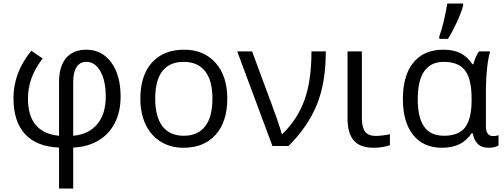

<svg xmlns="http://www.w3.org/2000/svg" viewBox="-20 -826 2853 1086"><path d="M314 240.2V8.8Q187 3.4 121.6 -67.6Q56.2 -138.7 56.2 -271Q56.2 -415.5 157.2 -539.1L221.2 -495.1Q177.7 -438 158 -383.3Q138.2 -328.6 138.2 -268.1Q138.2 -75.2 314 -58.1V-360.8Q314 -452.1 354.5 -498.5Q395 -544.9 467.8 -544.9Q555.7 -544.9 608.9 -473.4Q662.1 -401.9 662.1 -279.8Q662.1 -192.9 628.9 -129.2Q595.7 -65.4 535.2 -30.3Q474.6 4.9 394 8.8V240.2ZM578.1 -278.8Q578.1 -369.1 547.9 -422.6Q517.6 -476.1 467.8 -476.1Q432.1 -476.1 413.1 -446.8Q394 -417.5 394 -361.8V-58.1Q481.4 -65.9 529.8 -123.5Q578.1 -181.2 578.1 -278.8Z M1265.6 -268.1Q1265.6 -137.2 1199.7 -63.7Q1133.8 9.8 1017.6 9.8Q945.8 9.8 890.1 -23.9Q834.5 -57.6 804.2 -120.6Q773.9 -183.6 773.9 -268.1Q773.9 -398.9 839.4 -471.9Q904.8 -544.9 1021 -544.9Q1133.3 -544.9 1199.5 -470.2Q1265.6 -395.5 1265.6 -268.1ZM857.9 -268.1Q857.9 -165.5 898.9 -111.8Q939.9 -58.1 1019.5 -58.1Q1099.1 -58.1 1140.4 -111.6Q1181.6 -165 1181.6 -268.1Q1181.6 -370.1 1140.4 -423.1Q1099.1 -476.1 1018.6 -476.1Q939 -476.1 898.4 -423.8Q857.9 -371.6 857.9 -268.1Z M1321.8 -535.2H1405.8L1512.7 -247.1Q1525.4 -214.4 1545.7 -156.2Q1565.9 -98.1 1573.7 -67.9H1577.6Q1664.1 -153.3 1702.9 -262Q1741.7 -370.6 1741.7 -535.2H1822.8Q1822.8 -357.9 1772.2 -233.9Q1721.7 -109.9 1611.8 0H1521Z M2026.9 -535.2V-157.2Q2026.9 -106.4 2044.7 -81.8Q2062.5 -57.1 2105 -57.1Q2123 -57.1 2147.7 -60.3Q2172.4 -63.5 2185.5 -66.9V-4.9Q2170.4 1.5 2144.8 5.6Q2119.1 9.8 2094.7 9.8Q2016.6 9.8 1981.2 -31.2Q1945.8 -72.3 1945.8 -154.8V-535.2Z M2491.7 -58.1Q2574.2 -58.1 2610.8 -105.7Q2647.5 -153.3 2647.5 -259.8V-267.1Q2647.5 -378.9 2610.4 -427.5Q2573.2 -476.1 2490.7 -476.1Q2342.8 -476.1 2342.8 -265.1Q2342.8 -161.6 2378.7 -109.9Q2414.6 -58.1 2491.7 -58.1ZM2479.5 9.8Q2375 9.8 2316.9 -62.7Q2258.8 -135.3 2258.8 -266.1Q2258.8 -399.9 2318.4 -472.4Q2377.9 -544.9 2487.8 -544.9Q2546.9 -544.9 2586.2 -524.4Q2625.5 -503.9 2651.9 -462.9H2657.7Q2669.4 -507.8 2689.5 -535.2H2752.4Q2742.2 -502.9 2735.4 -442.9Q2728.5 -382.8 2728.5 -326.2V-111.8Q2728.5 -56.2 2769.5 -56.2Q2783.7 -56.2 2799.8 -61V-2.9Q2777.3 9.8 2745.6 9.8Q2706.1 9.8 2684.3 -10Q2662.6 -29.8 2653.8 -71.8H2647.5Q2618.7 -29.8 2577.9 -10Q2537.1 9.8 2479.5 9.8ZM2464.8 -620.1Q2478 -655.3 2491 -710.7Q2503.9 -766.1 2509.8 -806.2H2599.6V-794.9Q2590.8 -758.8 2564.2 -700.9Q2537.6 -643.1 2513.7 -606H2464.8Z"/></svg>

Font: HunimalSansv1.5
Style: Regular
Weight: 400
Foundry: Ascender Corporation
Version: Version 1.10